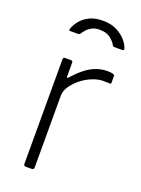

<svg xmlns="http://www.w3.org/2000/svg" viewBox="-143 -815 648 880"><g transform="rotate(20 181.0 -375.0)"><path d="M98 0Q93 0 90.5 -2.5Q88 -5 88 -10V-520Q88 -530 97 -530H126Q135 -530 135 -521V-454Q135 -449 137 -448Q139 -447 143 -451Q172 -484 198 -503.5Q224 -523 249.5 -531.5Q275 -540 301 -540Q336 -540 336 -529V-496Q336 -490 331 -490Q325 -490 317.5 -490.5Q310 -491 297 -491Q274 -491 246 -480Q218 -469 194 -450Q170 -431 154 -408Q138 -385 138 -361V-10Q138 0 127 0H98ZM330 -654H293Q289 -654 287 -655Q285 -656 283 -660Q275 -675 256 -690.5Q237 -706 203 -706Q179 -706 164 -697.5Q149 -689 140.5 -679Q132 -669 127 -661Q124 -657 121.5 -655.5Q119 -654 114 -654H76Q72 -654 71.5 -657Q71 -660 72 -662Q78 -682 94 -702.5Q110 -723 137 -736.5Q164 -750 203 -750Q243 -750 271 -735.5Q299 -721 316 -701Q333 -681 338 -664Q341 -654 330 -654Z"/></g></svg>

Font: Libre Franklin ExtraLight
Style: Regular
Weight: 250
Designer: Pablo Impallari, Rodrigo Fuenzalida, Nhung Nguyen
Foundry: Impallari Type
Version: Version 3.000